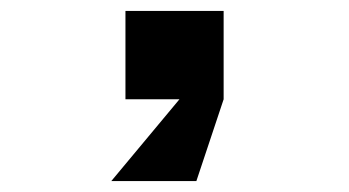

<svg xmlns="http://www.w3.org/2000/svg" viewBox="-20 -182 640 352"><path d="M390 -162V0H210V-162ZM184 150 309 0 350.8 -10 390 0 340 150Z"/></svg>

Font: Fliege Mono Thin
Style: Regular
Weight: 100
Version: Version 0.020;Glyphs 3.3 (3306)